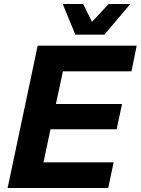

<svg xmlns="http://www.w3.org/2000/svg" viewBox="-20 -938 702 958"><path d="M18 0 168 -710H662L636 -582H294L259 -419H589L562 -293H232L197 -128H547L520 0ZM356 -765 293 -918H395L439 -829L522 -918H630L501 -765Z"/></svg>

Font: Geist
Style: Bold Italic
Weight: 700
Italic angle: -12°
Designer: Basement.studio, Andrés Briganti, Mateo Zaragoza
Foundry: Basement.studio, Vercel, Andrés Briganti, Guido Ferreyra, Mateo Zaragoza
Version: Version 1.500; ttfautohint (v1.8.4.7-5d5b)